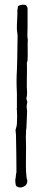

<svg xmlns="http://www.w3.org/2000/svg" viewBox="-20 -804 200 829"><path d="M99 -721V-688Q97 -644 100 -633Q99 -620 99.5 -589Q100 -558 99 -544Q99 -543 98 -539Q97 -535 96 -533Q97 -512 96 -467.5Q95 -423 97 -404Q97 -390 94 -380Q94 -377 96 -371Q98 -365 98 -363Q95 -352 95 -342Q95 -339 96 -332.5Q97 -326 97 -322Q97 -311 95.5 -287Q94 -263 94 -251Q92 -245 92 -223Q91 -209 92 -196Q93 -178 92 -117Q91 -56 96 -30Q96 -29 97 -28Q98 -27 98 -26Q99 -6 82 2Q65 10 51 0Q46 -4 46 -30Q48 -34 48.5 -44.5Q49 -55 51 -59Q51 -77 50.5 -135Q50 -193 49 -221Q49 -224 48 -232Q47 -240 47 -243Q48 -246 49.5 -251.5Q51 -257 52 -261.5Q53 -266 53 -270Q55 -303 53 -330Q51 -333 53 -338V-402Q50 -456 53 -500Q55 -558 55 -593Q55 -603 55.5 -622.5Q56 -642 56 -651Q56 -653 53 -677Q52 -682 55 -741V-760L58 -778Q76 -787 92 -782Q98 -774 99 -770Z"/></svg>

Font: FuturaRenner Light
Style: Regular
Weight: 300
Designer: BSozoo
Foundry: BSozoo
Version: Version 1.001;PS 001.001;hotconv 1.0.70;makeotf.lib2.5.58329